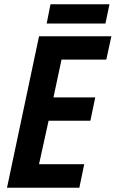

<svg xmlns="http://www.w3.org/2000/svg" viewBox="-20 -885 545 905"><path d="M477 -774 496 -865H218L200 -774ZM354 0 377 -111H164L209 -316H406L429 -426H232L270 -604H481L505 -714H164L13 0Z"/></svg>

Font: Noto Sans UI SemiCondensed
Style: Bold Italic
Weight: 700
Width: 4
Designer: Monotype Design Team
Foundry: Monotype Imaging Inc.
Version: 1.001